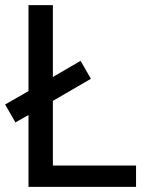

<svg xmlns="http://www.w3.org/2000/svg" viewBox="-26 -728 578 748"><path d="M34 -251 85 -280V0H504V-83H180V-335L328 -421L288 -491L180 -428V-708H85V-373L-6 -321Z"/></svg>

Font: Telex Regular
Style: Regular
Weight: 400
Designer: Andres Torresi
Foundry: Andres Torresi
Version: Version 1.001